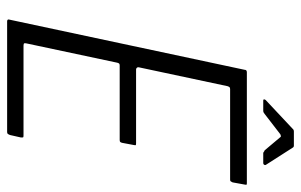

<svg xmlns="http://www.w3.org/2000/svg" viewBox="-173 -672 845 539"><g transform="rotate(90 249.5 -402.5)"><path d="M40 0Q37 0 35.5 -1.5Q34 -3 35 -6L176 -667Q176 -673 183 -673H494Q498 -673 498.5 -672Q499 -671 498 -666L492 -633Q490 -629 489 -627.5Q488 -626 484 -626H230Q226 -626 224.5 -624Q223 -622 222 -619L169 -370Q168 -367 170 -364.5Q172 -362 175 -362H382Q387 -362 387.5 -361Q388 -360 387 -355L381 -323Q380 -319 378.5 -317.5Q377 -316 373 -316H164Q160 -316 158.5 -314.5Q157 -313 156 -309L102 -55Q101 -51 101.5 -48.5Q102 -46 108 -46H360Q365 -46 365.5 -45Q366 -44 366 -39L359 -8Q357 -3 355.5 -1.5Q354 0 350 0ZM262 -719Q259 -719 259 -721.5Q259 -724 261 -726L341 -801Q344 -805 349 -805H389Q393 -805 395 -801L443 -726Q444 -724 442.5 -721.5Q441 -719 438 -719H410Q408 -719 406.5 -720.5Q405 -722 402 -723L365 -767Q364 -770 357 -767L300 -723Q299 -722 296.5 -720.5Q294 -719 291 -719Z"/></g></svg>

Font: Glory Thin Light
Style: Italic
Weight: 300
Italic angle: -12°
Version: Version 1.011